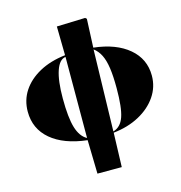

<svg xmlns="http://www.w3.org/2000/svg" viewBox="-133 -844 1121 1190"><g transform="rotate(-15 427.5 -249.0)"><path d="M345 227 340 11Q191 -6 109 -75.5Q27 -145 27 -255Q27 -329 65.5 -387.5Q104 -446 174.5 -484.5Q245 -523 341 -534L338 -719L521 -725L530 -717L522 -534Q665 -518 746.5 -449Q828 -380 828 -273Q828 -200 787 -140Q746 -80 674 -41Q602 -2 508 8L501 227ZM340 -3 341 -523Q301 -518 279.5 -455Q258 -392 258 -279Q258 -155 277.5 -90.5Q297 -26 340 -3ZM508 0Q557 -14 577 -71.5Q597 -129 597 -254Q597 -332 589.5 -383.5Q582 -435 565.5 -468.5Q549 -502 521 -523Z"/></g></svg>

Font: Display Black
Style: Regular
Weight: 900
Designer: Latin by Veronika Burian and Jose Scaglione. Greek by Irene Vlachou. Cyrillic by Vera Evstafieva.
Foundry: TypeTogether
Version: Version 3.002